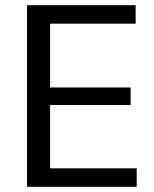

<svg xmlns="http://www.w3.org/2000/svg" viewBox="-20 -720 594 740"><path d="M152.9 -71.2H506.9V0H84.2V-700H502.8V-628.8H152.9L173.1 -684.7V-348.8L152.9 -382.8H483.5V-315.2H152.9L173.1 -349.2V-15.3Z"/></svg>

Font: Pathway Extreme 8pt Thin
Style: Regular
Weight: 100
Designer: Eduardo Rodriguez Tunni
Foundry: Eduardo Rodriguez Tunni
Version: Version 1.000